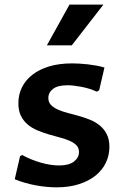

<svg xmlns="http://www.w3.org/2000/svg" viewBox="-20 -802 538 832"><path d="M66.9 -125 75.7 -130.4Q115.2 -108.9 158 -96.9Q200.7 -85 235.8 -85Q278.3 -85 300.3 -101.8Q322.3 -118.7 322.3 -143.1Q322.3 -161.1 311 -172.6Q299.8 -184.1 281.2 -192.1Q262.7 -200.2 239 -206.3Q215.3 -212.4 190.9 -219.7Q166.5 -227.1 142.8 -236.8Q119.1 -246.6 100.6 -262Q82 -277.3 70.8 -299.8Q59.6 -322.3 59.6 -355Q59.6 -392.1 75.2 -423.6Q90.8 -455.1 120.6 -478.3Q150.4 -501.5 193.6 -514.4Q236.8 -527.3 292 -527.3Q305.7 -527.3 323.7 -526.4Q341.8 -525.4 360.8 -523.2Q379.9 -521 398.4 -517.6Q417 -514.2 432.6 -509.3L409.7 -410.6L399.4 -404.8Q383.3 -412.1 366 -417.5Q348.6 -422.9 331.8 -426Q314.9 -429.2 299.8 -430.9Q284.7 -432.6 272.5 -432.6Q230.5 -432.6 210 -417Q189.5 -401.4 189.5 -377.4Q189.5 -358.9 200.9 -347.2Q212.4 -335.4 231 -327.1Q249.5 -318.8 273.2 -312.7Q296.9 -306.6 321.8 -299.6Q346.7 -292.5 370.4 -283Q394 -273.4 412.6 -258.1Q431.2 -242.7 442.6 -220.5Q454.1 -198.2 454.1 -165.5Q454.1 -129.4 439 -97.4Q423.8 -65.4 394.8 -41.7Q365.7 -18.1 323 -4.2Q280.3 9.8 225.6 9.8Q204.1 9.8 180.9 7.6Q157.7 5.4 134.3 1Q110.8 -3.4 87.9 -10Q64.9 -16.6 43.9 -25.4ZM183.1 -605.5 281.2 -782.2H428.2L291 -605.5Z"/></svg>

Font: Proza Libre
Style: SemiBold
Weight: 600
Designer: Jasper de Waard
Foundry: Jasper de Waard
Version: Version 1.000; ttfautohint (v1.4.1.8-43bc) -l 8 -r 50 -G 200